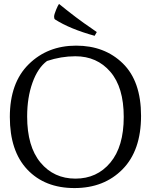

<svg xmlns="http://www.w3.org/2000/svg" viewBox="-20 -944 767 976"><path d="M367 -712Q512 -712 604.5 -621.5Q697 -531 697 -355Q697 -179 603 -83.5Q509 12 358.5 12Q208 12 119 -82Q30 -176 30 -349.5Q30 -523 126 -617.5Q222 -712 367 -712ZM118 -352Q118 -199 186 -117.5Q254 -36 363.5 -36Q473 -36 541 -117.5Q609 -199 609 -349.5Q609 -500 541 -579Q473 -658 363 -658Q291 -658 219 -634Q172 -599 145 -523.5Q118 -448 118 -352ZM472 -781 461 -762Q335 -797 260 -845Q255 -848 255 -859Q255 -870 265 -894Q275 -918 280 -924Q372 -849 445 -800Z"/></svg>

Font: Mate
Style: Regular
Weight: 400
Designer: Eduardo Rodriguez Tunni
Foundry: Eduardo Rodriguez Tunni
Version: Version 1.002